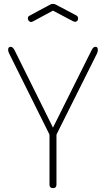

<svg xmlns="http://www.w3.org/2000/svg" viewBox="-20 -973 549 993"><path d="M481 -695 273 -279Q272 -277 272 -273V-18Q272 0 254 0Q236 0 236 -18V-273Q236 -277 235 -279L28 -695Q22 -707 22 -715Q22 -731 35 -731Q46 -731 55 -714L254 -313L454 -714Q462 -731 474 -731Q486 -731 486 -715Q486 -705 481 -695ZM254 -918 150 -862Q149 -862 146 -860.5Q143 -859 142 -859Q135 -859 129.5 -864.5Q124 -870 124 -878Q124 -888 133 -892L237 -948Q245 -953 254 -953Q263 -953 271 -948L375 -893Q384 -888 384 -876Q384 -869 379 -864.5Q374 -860 367 -860Q365 -860 361 -862Q359 -863 358 -863Z"/></svg>

Font: Dosis
Style: ExtraLight
Weight: 250
Designer: Edgar Tolentino, Pablo Impallari, Igino Marini
Foundry: Edgar Tolentino, Pablo Impallari, Igino Marini
Version: Version 1.007